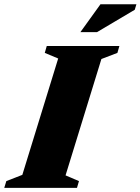

<svg xmlns="http://www.w3.org/2000/svg" viewBox="-54 -904 676 924"><path d="M226 -622.5 161.5 -649.5 171 -682.5H520.5L511 -649.5L434 -620L261.5 -60L326 -32.5L316.5 0H-33.5L-23.5 -32.5L53.5 -62.5ZM333 -749.5 429.5 -883.5H602.5L594.5 -857L413 -749.5Z"/></svg>

Font: Newsreader ExtraBold
Style: Italic
Weight: 800
Italic angle: -17°
Designer: Hugues Gentile
Foundry: Production Type
Version: Version 1.003